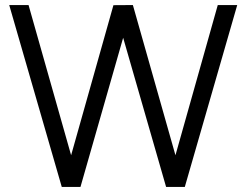

<svg xmlns="http://www.w3.org/2000/svg" viewBox="-20 -740 976 760"><path d="M298.5 0 467.5 -590.5 637.5 0H711.5L919 -720H842L674.5 -125.5L506 -720L429 -719.5L261.5 -125.5L93 -720H16.5L224.5 0Z"/></svg>

Font: Manrope
Style: Regular
Weight: 400
Designer: Mikhail Sharanda
Foundry: Mikhail Sharanda
Version: Version 4.505